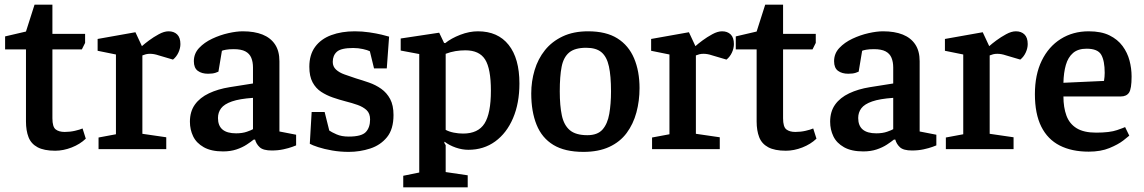

<svg xmlns="http://www.w3.org/2000/svg" viewBox="-20 -643 4934 828"><path d="M218 7Q170 7 142 -8Q114 -23 103 -51.5Q92 -80 92 -119V-430H2V-486L92 -507L129 -623H206V-497H347V-458L333 -430H206V-133Q206 -96 220 -85Q234 -74 259 -74Q282 -74 303.5 -79Q325 -84 336 -89L350 -45Q325 -21 289 -7Q253 7 218 7Z M405 0V-50L480 -64V-408L401 -424V-475L564 -504L592 -444Q603 -454 622.5 -468.5Q642 -483 665 -495.5Q688 -508 707 -508Q730 -508 744 -494.5Q758 -481 758 -453Q758 -435 749.5 -416.5Q741 -398 726 -386L665 -404Q653 -408 644 -409.5Q635 -411 627 -411Q617 -411 609 -409Q601 -407 594 -404V-66L697 -51V0Z M942 10Q891 10 859 -8Q827 -26 813 -55Q799 -84 799 -118Q799 -162 820.5 -192Q842 -222 881 -240.5Q920 -259 970 -267L1071 -283V-352Q1071 -376 1063.5 -394Q1056 -412 1038 -421.5Q1020 -431 988 -431Q967 -431 954 -428.5Q941 -426 937 -424L922 -334Q921 -333 909 -329Q897 -325 877 -325Q850 -325 833 -337.5Q816 -350 816 -379Q816 -412 838.5 -436Q861 -460 895 -476Q929 -492 964.5 -500Q1000 -508 1027 -508Q1077 -508 1112 -494Q1147 -480 1166 -451.5Q1185 -423 1185 -379V-76L1257 -62V-16Q1255 -15 1240 -9.5Q1225 -4 1202 1Q1179 6 1152 6Q1115 6 1100 -8Q1085 -22 1080 -41H1074Q1063 -32 1044 -19.5Q1025 -7 999.5 1.5Q974 10 942 10ZM998 -68Q1025 -68 1045 -75Q1065 -82 1071 -86V-221Q1013 -217 980 -205.5Q947 -194 933.5 -176Q920 -158 920 -134Q920 -68 998 -68Z M1484 12Q1447 12 1412.5 6Q1378 0 1352 -8.5Q1326 -17 1316 -23L1324 -160H1380L1400 -80Q1410 -73 1431.5 -63.5Q1453 -54 1484 -54Q1539 -54 1557.5 -73.5Q1576 -93 1576 -128Q1576 -154 1561 -168Q1546 -182 1522 -190.5Q1498 -199 1470 -206Q1443 -213 1415.5 -222.5Q1388 -232 1365 -247Q1342 -262 1328 -288Q1314 -314 1314 -355Q1314 -407 1339 -441Q1364 -475 1408.5 -491.5Q1453 -508 1510 -508Q1542 -508 1572.5 -503.5Q1603 -499 1626 -493.5Q1649 -488 1658 -485L1648 -348H1593L1575 -422Q1565 -427 1545 -431.5Q1525 -436 1503 -436Q1451 -436 1433 -420Q1415 -404 1415 -376Q1415 -356 1429 -343Q1443 -330 1465.5 -322Q1488 -314 1515 -305Q1542 -297 1571 -287Q1600 -277 1624 -260Q1648 -243 1662.5 -216Q1677 -189 1677 -147Q1677 -86 1649 -51.5Q1621 -17 1576.5 -2.5Q1532 12 1484 12Z M1719 165V115L1788 101V-410L1708 -425V-477L1874 -502L1895 -458L1900 -457Q1926 -478 1965 -493Q2004 -508 2041 -508Q2127 -508 2173.5 -449.5Q2220 -391 2220 -283Q2220 -198 2192.5 -133.5Q2165 -69 2115.5 -33Q2066 3 2000 3Q1973 3 1945.5 -6.5Q1918 -16 1897 -32L1896 -27L1902 -17V99L1997 113V165ZM1977 -67Q2042 -67 2069.5 -110.5Q2097 -154 2097 -252Q2097 -347 2072 -386.5Q2047 -426 1987 -426Q1965 -426 1944 -422.5Q1923 -419 1902 -411V-83Q1917 -75 1937 -71Q1957 -67 1977 -67Z M2496 12Q2416 12 2366.5 -18Q2317 -48 2294 -105Q2271 -162 2271 -240Q2271 -292 2285.5 -340.5Q2300 -389 2330 -426.5Q2360 -464 2406.5 -486Q2453 -508 2516 -508Q2594 -508 2642.5 -477.5Q2691 -447 2714.5 -391.5Q2738 -336 2738 -263Q2738 -208 2724.5 -158Q2711 -108 2682.5 -69.5Q2654 -31 2607.5 -9.5Q2561 12 2496 12ZM2513 -60Q2557 -60 2578.5 -84.5Q2600 -109 2607.5 -152Q2615 -195 2615 -249Q2615 -315 2606 -356.5Q2597 -398 2574 -417.5Q2551 -437 2508 -437Q2459 -437 2434.5 -416.5Q2410 -396 2402 -355Q2394 -314 2394 -249Q2394 -187 2403 -145Q2412 -103 2437.5 -81.5Q2463 -60 2513 -60Z M2792 0V-50L2867 -64V-408L2788 -424V-475L2951 -504L2979 -444Q2990 -454 3009.5 -468.5Q3029 -483 3052 -495.5Q3075 -508 3094 -508Q3117 -508 3131 -494.5Q3145 -481 3145 -453Q3145 -435 3136.5 -416.5Q3128 -398 3113 -386L3052 -404Q3040 -408 3031 -409.5Q3022 -411 3014 -411Q3004 -411 2996 -409Q2988 -407 2981 -404V-66L3084 -51V0Z M3369 7Q3321 7 3293 -8Q3265 -23 3254 -51.5Q3243 -80 3243 -119V-430H3153V-486L3243 -507L3280 -623H3357V-497H3498V-458L3484 -430H3357V-133Q3357 -96 3371 -85Q3385 -74 3410 -74Q3433 -74 3454.5 -79Q3476 -84 3487 -89L3501 -45Q3476 -21 3440 -7Q3404 7 3369 7Z M3703 10Q3652 10 3620 -8Q3588 -26 3574 -55Q3560 -84 3560 -118Q3560 -162 3581.5 -192Q3603 -222 3642 -240.5Q3681 -259 3731 -267L3832 -283V-352Q3832 -376 3824.5 -394Q3817 -412 3799 -421.5Q3781 -431 3749 -431Q3728 -431 3715 -428.5Q3702 -426 3698 -424L3683 -334Q3682 -333 3670 -329Q3658 -325 3638 -325Q3611 -325 3594 -337.5Q3577 -350 3577 -379Q3577 -412 3599.5 -436Q3622 -460 3656 -476Q3690 -492 3725.5 -500Q3761 -508 3788 -508Q3838 -508 3873 -494Q3908 -480 3927 -451.5Q3946 -423 3946 -379V-76L4018 -62V-16Q4016 -15 4001 -9.5Q3986 -4 3963 1Q3940 6 3913 6Q3876 6 3861 -8Q3846 -22 3841 -41H3835Q3824 -32 3805 -19.5Q3786 -7 3760.5 1.5Q3735 10 3703 10ZM3759 -68Q3786 -68 3806 -75Q3826 -82 3832 -86V-221Q3774 -217 3741 -205.5Q3708 -194 3694.5 -176Q3681 -158 3681 -134Q3681 -68 3759 -68Z M4059 0V-50L4134 -64V-408L4055 -424V-475L4218 -504L4246 -444Q4257 -454 4276.5 -468.5Q4296 -483 4319 -495.5Q4342 -508 4361 -508Q4384 -508 4398 -494.5Q4412 -481 4412 -453Q4412 -435 4403.5 -416.5Q4395 -398 4380 -386L4319 -404Q4307 -408 4298 -409.5Q4289 -411 4281 -411Q4271 -411 4263 -409Q4255 -407 4248 -404V-66L4351 -51V0Z M4675 11Q4602 11 4550 -15.5Q4498 -42 4470.5 -97Q4443 -152 4443 -237Q4443 -321 4472.5 -381.5Q4502 -442 4554.5 -475Q4607 -508 4675 -508Q4729 -508 4764.5 -490.5Q4800 -473 4821 -444.5Q4842 -416 4851 -382Q4860 -348 4860 -313Q4860 -260 4849 -243.5Q4838 -227 4813 -227H4566Q4566 -180 4579 -144.5Q4592 -109 4623 -90Q4654 -71 4707 -71Q4766 -71 4797.5 -82Q4829 -93 4832 -95L4850 -58Q4846 -54 4824 -37Q4802 -20 4764.5 -4.5Q4727 11 4675 11ZM4566 -286 4741 -294Q4744 -312 4744 -329Q4744 -381 4729 -407Q4714 -433 4666 -433Q4629 -433 4607.5 -414.5Q4586 -396 4576.5 -363Q4567 -330 4566 -286Z"/></svg>

Font: Faustina Light SemiBold
Style: Regular
Weight: 600
Version: Version 1.200